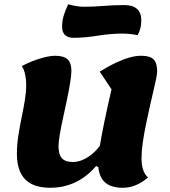

<svg xmlns="http://www.w3.org/2000/svg" viewBox="-20 -864 804 909"><path d="M218 25Q138 25 99 -15Q60 -55 60 -137Q60 -176 66.5 -219.5Q73 -263 82 -306Q91 -349 97.5 -388.5Q104 -428 104 -460Q104 -489 98.5 -513.5Q93 -538 83 -551Q124 -573 168.5 -586.5Q213 -600 240 -600Q281 -600 299.5 -583.5Q318 -567 318 -529Q318 -508 312 -471.5Q306 -435 297 -392Q288 -349 278.5 -305.5Q269 -262 263 -227Q257 -192 257 -172Q257 -133 273 -115Q289 -97 324 -97Q366 -97 408 -128.5Q450 -160 475 -210L490 -51L435 -78Q409 -47 375.5 -23.5Q342 0 302.5 12.5Q263 25 218 25ZM562 25Q501 25 472.5 -5Q444 -35 444 -99Q444 -121 451.5 -167Q459 -213 473 -282Q487 -351 508 -441L452 -525Q498 -553 533 -569Q568 -585 596 -592.5Q624 -600 649 -600Q690 -600 707 -583Q724 -566 724 -526Q724 -514 718.5 -487.5Q713 -461 704.5 -425.5Q696 -390 687 -349.5Q678 -309 669.5 -267Q661 -225 655.5 -186Q650 -147 650 -115Q650 -50 681 -24Q624 25 562 25ZM329 -685Q274 -685 274 -738Q274 -763 280.5 -786.5Q287 -810 303 -844Q314 -840 336.5 -836Q359 -832 377 -832Q423 -832 470.5 -836Q518 -840 568 -840Q649 -840 649 -767Q649 -747 644.5 -729.5Q640 -712 631 -697Q622 -700 600.5 -702.5Q579 -705 559 -705Q504 -705 442.5 -695Q381 -685 329 -685Z"/></svg>

Font: Lemonada
Style: Regular
Weight: 400
Designer: Mohamed Gaber (Arabic), Eduardo Tunni (Latin)
Foundry: Kief Type Foundry
Version: Version 4.005